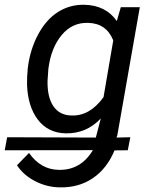

<svg xmlns="http://www.w3.org/2000/svg" viewBox="-71 -559 640 819"><path d="M525.4 -528.3 429.2 19.5 425.8 27.8 484.9 26.4 474.1 82 417.5 82.5Q385.3 160.2 324.7 201.2Q264.2 242.2 182.6 240.2Q128.4 239.3 78.6 213.6Q28.8 188 1.5 146L52.7 93.3Q102.1 163.6 177.7 165.5Q272.9 168.5 325.2 81.5L-50.8 82L-40.5 26.4L337.9 27.8L338.9 23.4L358.9 -53.7Q297.4 11.7 208.5 9.8Q133.3 7.8 90.3 -48.8Q47.4 -105.5 44.4 -197.8Q43.5 -227.1 47.4 -267.6Q57.1 -347.7 91.6 -411.9Q126 -476.1 176.8 -508.1Q227.5 -540 289.1 -538.6Q380.4 -536.6 427.2 -469.2L444.3 -528.3ZM131.8 -214.4Q130.4 -144.5 156.7 -106Q183.1 -67.4 233.4 -66.4Q311.5 -63 370.6 -144.5L412.1 -386.7Q382.8 -459.5 305.2 -461.4Q237.3 -463.9 191.9 -409.2Q146.5 -354.5 135.3 -265.1Z"/></svg>

Font: Roboto
Style: Italic
Weight: 400
Italic angle: -12°
Designer: Google
Version: Version 2.134; 2016; ttfautohint (v1.6)